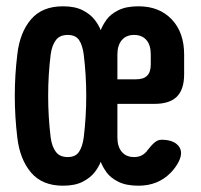

<svg xmlns="http://www.w3.org/2000/svg" viewBox="-20 -580 640 610"><path d="M565 -344Q565 -296 542 -273Q519 -250 471 -250H353V-143Q353 -114 367 -97.5Q381 -81 406 -81Q429 -81 443 -96Q446 -98 448 -102Q462 -120 472 -128Q482 -136 493 -136Q531 -136 547 -116.5Q563 -97 548 -67Q538 -47 522 -31Q482 10 420 10Q381 10 356 -2.5Q331 -15 318.5 -32.5Q306 -50 300 -66Q294 -50 280.5 -32.5Q267 -15 242.5 -2.5Q218 10 180 10Q114 10 78.5 -32Q43 -74 35 -143Q27 -209 27 -275.5Q27 -342 35 -407Q43 -477 78.5 -518.5Q114 -560 180 -560Q218 -560 242.5 -547.5Q267 -535 280.5 -517.5Q294 -500 300 -484Q306 -500 318.5 -517.5Q331 -535 356 -547.5Q381 -560 420 -560Q486 -560 525.5 -518.5Q565 -477 565 -407ZM195 -81Q220 -81 231 -97.5Q242 -114 246 -143Q254 -209 254 -275.5Q254 -342 246 -407Q242 -437 231 -453Q220 -469 195 -469Q170 -469 157.5 -452.5Q145 -436 141 -407Q133 -342 133 -275.5Q133 -209 141 -143Q145 -114 157.5 -97.5Q170 -81 195 -81ZM353 -328H412Q436 -328 447.5 -339.5Q459 -351 459 -375V-407Q459 -437 445 -453Q431 -469 406 -469Q381 -469 367 -452.5Q353 -436 353 -407Z"/></svg>

Font: Maple Mono Normal NL
Style: Bold
Weight: 700
Monospace: yes
Designer: subframe7536
Version: Version 7.000